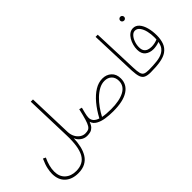

<svg xmlns="http://www.w3.org/2000/svg" viewBox="-67 -1312 2143 2143"><g transform="rotate(-45 1005.0 -240.5)"><path d="M43 25Q43 -7 52.5 -53Q62 -99 92 -166L123 -151Q101 -104 89.5 -60Q78 -16 78 25Q78 106 127.5 151Q177 196 257 196Q372 196 420 109Q468 22 462 -162L445 -711H480L497 -180Q499 -136 517 -102Q535 -68 564 -48.5Q593 -29 626 -29Q645 -29 645 -12Q645 5 621 5Q578 5 543 -21.5Q508 -48 496 -84Q494 -20 481 37Q468 94 441 137.5Q414 181 368.5 205.5Q323 230 256 230Q159 230 101 176.5Q43 123 43 25Z M1020 17Q959 17 902 8.5Q845 0 804 -23Q763 -46 751 -87Q736 -47 716.5 -27.5Q697 -8 673.5 -1.5Q650 5 621 5L626 -29Q653 -29 672 -36Q691 -43 705.5 -66.5Q720 -90 734.5 -138Q749 -186 768 -269L801 -260Q794 -233 784 -194Q774 -155 774 -128Q774 -63 854 -37Q901 -125 956 -190.5Q1011 -256 1070.5 -292.5Q1130 -329 1192 -329Q1255 -329 1297.5 -290.5Q1340 -252 1340 -182Q1340 -88 1259 -35.5Q1178 17 1020 17ZM1190 -294Q1146 -294 1103 -271Q1060 -248 1020 -209.5Q980 -171 946 -123.5Q912 -76 887 -28Q940 -17 1020 -17Q1154 -17 1230 -58Q1306 -99 1306 -179Q1306 -232 1274.5 -263Q1243 -294 1190 -294Z M1623 5Q1573 5 1544.5 -8.5Q1516 -22 1503.5 -57Q1491 -92 1488 -157L1468 -711H1502L1522 -172Q1524 -110 1532.5 -79.5Q1541 -49 1563 -39Q1585 -29 1628 -29Q1640 -29 1644 -24Q1648 -19 1648 -12Q1648 5 1623 5Z M1822 -614Q1809 -614 1799.5 -622.5Q1790 -631 1790 -644Q1790 -657 1799.5 -666Q1809 -675 1822 -675Q1834 -675 1843 -666Q1852 -657 1852 -644Q1852 -631 1843 -622.5Q1834 -614 1822 -614Z M1623 5 1628 -29Q1693 -29 1755.5 -36Q1818 -43 1857 -67Q1878 -79 1896.5 -103Q1915 -127 1924 -175Q1901 -165 1874 -160.5Q1847 -156 1829 -156Q1771 -156 1732.5 -186.5Q1694 -217 1694 -282Q1694 -316 1703.5 -351.5Q1713 -387 1731 -417.5Q1749 -448 1774.5 -466.5Q1800 -485 1832 -485Q1875 -485 1904.5 -451Q1934 -417 1949 -361Q1964 -305 1964 -239Q1964 -177 1946 -127Q1928 -77 1881 -44Q1843 -18 1779 -6.5Q1715 5 1623 5ZM1728 -287Q1728 -248 1743 -227Q1758 -206 1782 -198Q1806 -190 1834 -190Q1856 -190 1882 -195.5Q1908 -201 1928 -210Q1929 -226 1929 -245Q1929 -294 1918 -341Q1907 -388 1884 -419Q1861 -450 1827 -450Q1800 -450 1777.5 -425.5Q1755 -401 1741.5 -363.5Q1728 -326 1728 -287Z"/></g></svg>

Font: Noto Sans Arabic Cond ExtLt
Style: Regular
Weight: 200
Width: 3
Designer: Monotype Design Team, Nadine Chahine, Nizar Qandah and Khaled Hosny
Foundry: Monotype Imaging Inc.
Version: Version 2.012; ttfautohint (v1.8.4.7-5d5b)